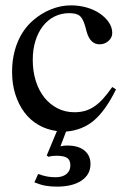

<svg xmlns="http://www.w3.org/2000/svg" viewBox="-20 -480 484 715"><path d="M205 65Q213 63 218 62.5Q223 62 231 62Q272 62 294.5 80.5Q317 99 317 131Q317 170 283.5 192.5Q250 215 192 215Q168 215 149 211.5Q130 208 108 199L122 168Q142 175 156.5 177.5Q171 180 187 180Q213 180 227.5 168Q242 156 242 136Q242 116 230 108Q218 100 189 100Q172 100 161 104L154 99L192 8Q154 3 123 -15Q92 -33 70.5 -62Q49 -91 37 -129Q25 -167 25 -212Q25 -272 45 -321.5Q65 -371 103 -404Q134 -431 170.5 -445.5Q207 -460 244 -460Q275 -460 303 -452Q331 -444 352 -429.5Q373 -415 385.5 -396.5Q398 -378 398 -357Q398 -340 384 -327.5Q370 -315 351 -315Q316 -315 303 -361L297 -383Q289 -411 277 -421Q265 -431 238 -431Q208 -431 183 -418.5Q158 -406 140 -383Q122 -360 112 -328Q102 -296 102 -257Q102 -214 113.5 -178Q125 -142 145.5 -116.5Q166 -91 194.5 -76.5Q223 -62 257 -62Q278 -62 296 -67Q314 -72 330.5 -83Q347 -94 363.5 -112Q380 -130 398 -156L412 -147Q373 -68 330 -31.5Q287 5 226 10Z"/></svg>

Font: Klingon pIqaD Mandel
Style: Regular
Weight: 400
Width: 0
Designer: Mike Neff (qa'vaj)
Foundry: Mike Neff and Michael Everson
Version: Version 2.003